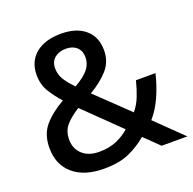

<svg xmlns="http://www.w3.org/2000/svg" viewBox="-129 -856 1002 996"><g transform="rotate(-20 372.0 -357.5)"><path d="M309 -725Q393 -725 441.5 -683.5Q490 -642 490 -568Q490 -505 450 -460.5Q410 -416 349 -381L525 -212Q550 -242 565.5 -281Q581 -320 592 -365H700Q684 -299 658.5 -242Q633 -185 596 -143L743 0H601L521 -78Q475 -39 420 -14.5Q365 10 281 10Q173 10 111.5 -42.5Q50 -95 50 -188Q50 -262 90 -309Q130 -356 200 -396Q168 -431 142.5 -472Q117 -513 117 -566Q117 -640 168 -682.5Q219 -725 309 -725ZM306 -643Q268 -643 243.5 -623Q219 -603 219 -566Q219 -532 236.5 -503.5Q254 -475 287 -442Q341 -473 364 -502Q387 -531 387 -568Q387 -602 365 -622.5Q343 -643 306 -643ZM262 -332Q214 -302 187.5 -271.5Q161 -241 161 -193Q161 -143 195 -112Q229 -81 287 -81Q344 -81 385.5 -99.5Q427 -118 455 -144Z"/></g></svg>

Font: Noto Sans Khmer UI Medium
Style: Regular
Weight: 500
Designer: Danh Hong and the Monotype Design Team
Foundry: Monotype Imaging Inc.
Version: Version 2.002; ttfautohint (v1.8.4.7-5d5b)